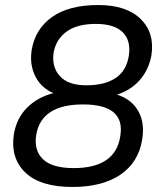

<svg xmlns="http://www.w3.org/2000/svg" viewBox="-20 -734 640 763"><path d="M268 9Q141 9 81 -48Q21 -105 35 -200Q46 -265 88 -306.5Q130 -348 192 -364Q143 -385 120 -431.5Q97 -478 106 -536Q120 -619 187 -666.5Q254 -714 370 -714Q482 -714 538.5 -659Q595 -604 582 -516Q572 -458 536.5 -417Q501 -376 445 -358Q502 -340 529 -293.5Q556 -247 545 -179Q530 -88 458 -39.5Q386 9 268 9ZM323 -395Q396 -395 439.5 -424Q483 -453 492 -513Q501 -573 467.5 -606Q434 -639 361 -639Q286 -639 244 -608Q202 -577 193 -524Q185 -468 218 -431.5Q251 -395 323 -395ZM273 -66Q439 -66 458 -193Q479 -319 310 -319Q144 -319 124 -198Q114 -137 150.5 -101.5Q187 -66 273 -66Z"/></svg>

Font: Mulish Medium
Style: Italic
Weight: 500
Italic angle: -9°
Designer: Vernon Adams
Foundry: Vernon Adams
Version: Version 3.603; ttfautohint (v1.8.3)